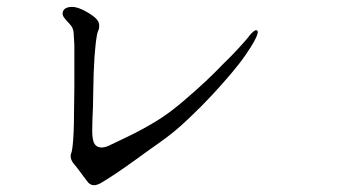

<svg xmlns="http://www.w3.org/2000/svg" viewBox="-20 -623 1040 563"><path d="M733 -534Q730 -536 722.5 -530Q715 -524 708 -514Q701 -505 679.5 -481.5Q658 -458 634 -435Q611 -411 584 -385.5Q557 -360 516 -325Q475 -290 437 -267Q399 -244 358 -224Q317 -204 298.5 -195.5Q280 -187 266 -193Q256 -198 253 -212Q250 -226 250.5 -243Q251 -260 251 -271Q253 -305 253.5 -357Q254 -409 257 -454Q259 -481 261.5 -502.5Q264 -524 268 -533Q272 -541 270.5 -552.5Q269 -564 253 -576Q224 -597 200 -602Q188 -604 178 -601Q168 -598 165 -590Q161 -581 167.5 -572Q174 -563 184 -553Q195 -542 196 -526Q197 -510 198 -491Q198 -472 198 -440Q198 -408 198 -365Q197 -322 197 -290.5Q197 -259 196 -238Q194 -193 190 -177Q182 -160 197 -142Q205 -133 216.5 -117Q228 -101 236 -91Q243 -81 254 -80Q265 -79 282 -90Q300 -101 321 -115Q342 -129 381 -157Q415 -182 441 -200Q467 -218 489 -236Q511 -254 536 -278Q570 -310 602.5 -345Q635 -380 660 -410Q683 -437 700.5 -462.5Q718 -488 726 -503Q741 -531 733 -534Z"/></svg>

Font: Hannari
Style: Regular
Weight: 400
Version: Version 1.12